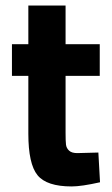

<svg xmlns="http://www.w3.org/2000/svg" viewBox="-20 -659 404 691"><path d="M339 -386H216V-181Q216 -151 217.5 -138.5Q219 -126 228.5 -117Q238 -108 258 -108L334 -110L340 -3Q273 12 238 12Q148 12 115 -28.5Q82 -69 82 -178V-386H23V-500H82V-639H216V-500H339Z"/></svg>

Font: Titillium Web[RUS by Daymarius]
Style: Bold
Weight: 700
Designer: Cyrillization by Daymarius
Foundry: Cyrillization by Daymarius
Version: Version 1.002 September 11, 2018